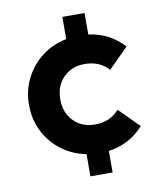

<svg xmlns="http://www.w3.org/2000/svg" viewBox="-79 -756 679 810"><g transform="rotate(-10 261.0 -351.5)"><path d="M489 -182Q428 -114 338 -102V-10H243V-105Q183 -117 137.5 -151.5Q92 -186 66 -237.5Q40 -289 40 -351Q40 -413 66 -464.5Q92 -516 137.5 -551Q183 -586 243 -598V-693H338V-601Q428 -589 488 -523L403 -438Q365 -481 300 -481Q245 -481 209.5 -445Q174 -409 174 -352Q174 -294 209.5 -258Q245 -222 300 -222Q366 -222 404 -267Z"/></g></svg>

Font: Outfit Semi Bold
Style: Regular
Weight: 600
Designer: Rodrigo Fuenzalida
Foundry: fragTYPE
Version: Version 1.000